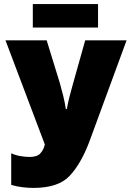

<svg xmlns="http://www.w3.org/2000/svg" viewBox="-20 -912 641 942"><path d="M601 -714H398L337 -497Q329 -468 321.5 -439.5Q314 -411 308 -377H303Q298 -410 290.5 -440.5Q283 -471 274 -503L209 -714H7L200 -203Q194 -177 178 -159.5Q162 -142 126 -142Q105 -142 81 -146Q57 -150 35 -160V-5Q60 3 89.5 6.5Q119 10 144 10Q267 10 322.5 -50Q378 -110 418 -216ZM461 -892V-777H141V-892Z"/></svg>

Font: Noto Sans Display SemiCondensed Black
Style: Regular
Weight: 900
Width: 4
Designer: Monotype Design Team
Foundry: Monotype Imaging Inc.
Version: Version 1.900